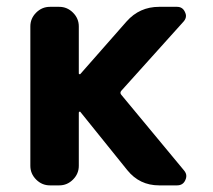

<svg xmlns="http://www.w3.org/2000/svg" viewBox="-20 -566 626 565"><path d="M211.9 -349.6Q211.9 -348.6 213.9 -347.7Q215.8 -346.7 216.8 -348.6L352.5 -502.9Q390.6 -545.9 448.2 -545.9H501Q517.6 -545.9 524.4 -530.3Q527.3 -524.4 527.3 -519.5Q527.3 -510.7 520.5 -502.9L336.9 -298.8Q332 -293 336.9 -287.1L521.5 -64.5Q528.3 -56.6 528.3 -47.9Q528.3 -42 525.4 -36.1Q518.6 -20.5 501 -20.5H448.2Q390.6 -20.5 354.5 -65.4L216.8 -236.3Q215.8 -238.3 213.9 -237.3Q211.9 -236.3 211.9 -234.4V-78.1Q211.9 -54.7 194.8 -37.6Q177.7 -20.5 154.3 -20.5H127Q103.5 -20.5 86.4 -37.6Q69.3 -54.7 69.3 -78.1V-488.3Q69.3 -511.7 86.4 -528.8Q103.5 -545.9 127 -545.9H154.3Q177.7 -545.9 194.8 -528.8Q211.9 -511.7 211.9 -488.3Z"/></svg>

Font: Gen Jyuu Gothic Bold
Style: Bold
Weight: 700
Designer: [Source Han Sans]
Ryoko NISHIZUKA  (kana & ideographs); Paul D. Hunt (Latin, Greek & Cyrillic); Wenlong ZHANG  (bopomofo
Version: Version 1.002.20150607